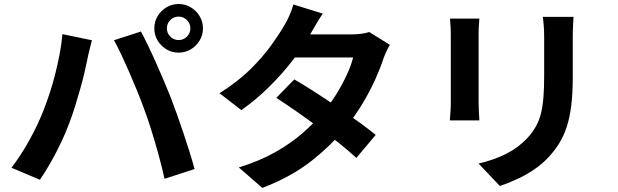

<svg xmlns="http://www.w3.org/2000/svg" viewBox="-20 -859 3040 945"><path d="M801.4 -719.5Q801.4 -695.5 818.3 -678.7Q835.1 -661.8 859.1 -661.8Q883 -661.8 900 -678.7Q916.9 -695.5 916.9 -719.5Q916.9 -743.4 900 -760.4Q883 -777.3 859.1 -777.3Q835.1 -777.3 818.3 -760.4Q801.4 -743.4 801.4 -719.5ZM739.5 -719.5Q739.5 -752.4 755.8 -779.5Q772.1 -806.6 799.2 -822.9Q826.2 -839.3 859.1 -839.3Q892 -839.3 919.1 -822.9Q946.2 -806.6 962.5 -779.5Q978.9 -752.4 978.9 -719.5Q978.9 -686.6 962.5 -659.6Q946.2 -632.5 919.1 -616.2Q892 -599.9 859.1 -599.9Q826.2 -599.9 799.2 -616.2Q772.1 -632.5 755.8 -659.6Q739.5 -686.6 739.5 -719.5ZM192.3 -311.1Q209.1 -353.3 224.3 -399.7Q239.5 -446.1 252 -495.3Q264.4 -544.5 273.7 -594Q283.1 -643.4 287.3 -691L432.6 -660.8Q429 -646.6 423.9 -627.6Q418.8 -608.6 414.9 -590.6Q410.9 -572.6 408.7 -561Q403.7 -534.8 394.8 -497.6Q385.9 -460.5 374.2 -419.2Q362.5 -377.9 349.7 -336.5Q336.9 -295.2 323.6 -260.2Q306.2 -211.7 281.6 -159.8Q257 -107.9 229.8 -59.9Q202.5 -11.9 176.4 25.7L36.4 -33.4Q83.6 -95 125.1 -170.1Q166.5 -245.3 192.3 -311.1ZM685.9 -332Q671.4 -371.5 653 -416.5Q634.6 -461.5 614.7 -506.9Q594.9 -552.3 576 -592.4Q557.1 -632.4 540.9 -660.9L673.6 -703.9Q689.2 -675 709 -634.2Q728.8 -593.3 749.1 -547.5Q769.4 -501.6 788.4 -456.9Q807.4 -412.3 821.5 -376.3Q834.6 -342.5 850.5 -297.7Q866.5 -252.9 882.7 -204.6Q898.9 -156.4 913.3 -110.3Q927.7 -64.3 937.7 -27L789.9 21Q776.6 -38.4 759.9 -99.1Q743.2 -159.9 724.7 -219.1Q706.3 -278.4 685.9 -332Z M1428.5 -468.3Q1474.6 -441.6 1529.5 -406.3Q1584.4 -370.9 1640.2 -332.8Q1695.9 -294.7 1745.4 -259Q1794.9 -223.4 1829.2 -195L1733.9 -81.9Q1701 -112.3 1652.4 -151.7Q1603.8 -191.1 1547.8 -232.5Q1491.9 -273.8 1437.6 -311.7Q1383.4 -349.6 1339.9 -377.3ZM1899 -638.3Q1890.4 -624.3 1881.4 -605Q1872.4 -585.7 1865.8 -566.7Q1851 -520.8 1825.4 -464.6Q1799.8 -408.5 1764.7 -349.8Q1729.5 -291.2 1684.8 -235.1Q1614.3 -147.5 1514.5 -68.2Q1414.6 11 1271.3 65.9L1155.4 -34.8Q1260 -67.3 1336.8 -111.2Q1413.6 -155 1470.4 -204.8Q1527.2 -254.6 1569.5 -304.5Q1603.4 -344.3 1633.7 -392.8Q1664 -441.3 1686.4 -489.6Q1708.8 -537.8 1717.9 -576.2H1379.6L1425.7 -689.7H1710.4Q1733.6 -689.7 1757.3 -692.7Q1780.9 -695.8 1797.3 -701.3ZM1568.5 -792Q1550.6 -765.8 1533.4 -736Q1516.1 -706.1 1507 -690.2Q1473.2 -630.3 1420.9 -562.5Q1368.7 -494.7 1304.1 -431Q1239.6 -367.2 1167.9 -317.1L1060 -400.3Q1147.9 -454.9 1209.4 -515.2Q1270.9 -575.6 1312.2 -632.4Q1353.5 -689.2 1378.4 -732.5Q1390.2 -750.7 1403.7 -781.1Q1417.2 -811.5 1423.9 -837Z M2802.8 -776.1Q2801.8 -755.4 2800.4 -730.7Q2799 -705.9 2799 -675.8Q2799 -650.1 2799 -613Q2799 -575.9 2799 -539.3Q2799 -502.7 2799 -478Q2799 -397.8 2791.4 -337.9Q2783.8 -278 2768.9 -233.2Q2754 -188.5 2732.5 -153.8Q2711 -119.1 2682.6 -88.5Q2650.1 -52.1 2607.2 -23.6Q2564.4 4.9 2520.8 24.5Q2477.3 44.2 2440.3 56.4L2335.5 -54Q2410.2 -71.3 2470.6 -101.5Q2531 -131.8 2576.4 -180.2Q2602.1 -208.8 2618.3 -238Q2634.5 -267.3 2643 -302.5Q2651.5 -337.8 2654.9 -382.7Q2658.3 -427.6 2658.3 -486.4Q2658.3 -512.1 2658.3 -548Q2658.3 -583.9 2658.3 -619.1Q2658.3 -654.2 2658.3 -675.8Q2658.3 -705.9 2656.5 -730.7Q2654.7 -755.4 2651.9 -776.1ZM2339.4 -767.5Q2338.4 -750.3 2337 -732.6Q2335.6 -714.9 2335.6 -691.2Q2335.6 -680.2 2335.6 -655.1Q2335.6 -630 2335.6 -596.6Q2335.6 -563.2 2335.6 -526.8Q2335.6 -490.4 2335.6 -456Q2335.6 -421.5 2335.6 -394.5Q2335.6 -367.4 2335.6 -353.4Q2335.6 -334.4 2337 -309.3Q2338.4 -284.1 2339.4 -266.3H2194Q2195.2 -280.2 2197 -305.9Q2198.7 -331.6 2198.7 -354.2Q2198.7 -368.2 2198.7 -395.2Q2198.7 -422.3 2198.7 -456.7Q2198.7 -491.2 2198.7 -527.6Q2198.7 -563.9 2198.7 -597Q2198.7 -630 2198.7 -655.1Q2198.7 -680.2 2198.7 -691.2Q2198.7 -705 2197.7 -727.6Q2196.7 -750.3 2194.7 -767.5Z"/></svg>

Font: Shanggu Sans SC VF
Style: Regular
Weight: 250
Designer: GuiWonder
Version: Version 1.021